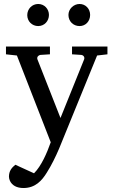

<svg xmlns="http://www.w3.org/2000/svg" viewBox="-20 -716 569 965"><path d="M468 -437 520 -443V-482H342V-443L389 -440C398 -439 407 -430 403 -418L284 -123L168 -418C164 -430 174 -439 183 -440L231 -443V-482H10V-443L65 -437L235 -1C216 53 188 118 151 155L57 112C39 127 25 143 25 172C25 179 27 186 30 193C41 216 64 229 98 229C158 229 191 191 215 152C238 116 260 71 277 31ZM172 -696C141 -696 117 -671 117 -640C117 -609 141 -585 172 -585C203 -585 226 -610 226 -641C226 -671 203 -696 172 -696ZM380 -696C350 -696 324 -671 324 -641C324 -609 348 -585 380 -585C411 -585 433 -610 433 -641C433 -672 410 -696 380 -696Z"/></svg>

Font: Veleka
Style: Regular
Weight: 400
Designer: Stefan Peev, Context Ltd, 2016; SIL International, 1997-2014.
Foundry: Stefan Peev, Context Ltd, 2016
Version: Version 1.000